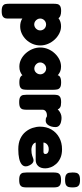

<svg xmlns="http://www.w3.org/2000/svg" viewBox="648 -1416 989 2326"><g transform="rotate(90 1143.0 -253.5)"><path d="M300 -3Q251 -3 215 -23Q179 -43 156 -77.5Q133 -112 122 -156Q111 -200 112 -249Q113 -297 124.5 -342Q136 -387 159 -422Q182 -457 217 -477.5Q252 -498 300 -498Q344 -498 385.5 -477Q427 -456 460 -420.5Q493 -385 512 -340Q531 -295 531 -247Q531 -197 512 -152.5Q493 -108 460.5 -74.5Q428 -41 386.5 -22Q345 -3 300 -3ZM115 221Q71 221 52 208Q33 195 29.5 175Q26 155 26 133V-410Q26 -432 29.5 -452Q33 -472 51.5 -485.5Q70 -499 114 -499Q149 -499 172 -489.5Q195 -480 205 -460V132Q207 154 202.5 174.5Q198 195 179 208Q160 221 115 221ZM276 -173Q296 -173 312.5 -183Q329 -193 339 -209.5Q349 -226 349 -245Q349 -265 339.5 -281.5Q330 -298 313.5 -307.5Q297 -317 277 -317Q257 -317 240.5 -307Q224 -297 214.5 -281Q205 -265 205 -245Q205 -226 215 -209.5Q225 -193 241 -183Q257 -173 276 -173Z M977 7Q932 7 910.5 -8Q889 -23 890 -42H904Q899 -35 884.5 -23.5Q870 -12 846 -2.5Q822 7 787 7Q742 7 700.5 -13.5Q659 -34 626.5 -70Q594 -106 575 -151.5Q556 -197 556 -247Q556 -296 575 -341Q594 -386 627 -421.5Q660 -457 701 -477.5Q742 -498 787 -498Q821 -498 844.5 -488Q868 -478 882.5 -466Q897 -454 902 -446H891Q890 -471 911.5 -485Q933 -499 978 -499Q1023 -499 1041.5 -485.5Q1060 -472 1064 -451Q1068 -430 1068 -408V-83Q1068 -61 1064 -40Q1060 -19 1041.5 -6Q1023 7 977 7ZM812 -174Q831 -174 846.5 -184Q862 -194 871.5 -210.5Q881 -227 881 -246Q881 -266 871.5 -282Q862 -298 846 -308Q830 -318 810 -318Q790 -318 773.5 -308Q757 -298 747 -281.5Q737 -265 737 -245Q737 -226 747.5 -210Q758 -194 775 -184Q792 -174 812 -174Z M1218 9Q1173 9 1154 -4.5Q1135 -18 1131.5 -39.5Q1128 -61 1128 -83V-409Q1128 -432 1132 -452.5Q1136 -473 1155 -486Q1174 -499 1219 -499Q1263 -499 1281.5 -487Q1300 -475 1304 -460.5Q1308 -446 1308 -438L1292 -444Q1292 -444 1300 -453Q1308 -462 1323.5 -474Q1339 -486 1360.5 -495Q1382 -504 1409 -504Q1418 -504 1431.5 -502.5Q1445 -501 1460.5 -497Q1476 -493 1489.5 -485Q1503 -477 1511.5 -464Q1520 -451 1520 -432Q1520 -382 1498.5 -347Q1477 -312 1442 -312Q1423 -312 1415 -314.5Q1407 -317 1403.5 -319.5Q1400 -322 1395.5 -324.5Q1391 -327 1379 -327Q1364 -327 1351.5 -323.5Q1339 -320 1329.5 -313Q1320 -306 1315 -296.5Q1310 -287 1310 -276V-81Q1310 -59 1306 -38Q1302 -17 1283 -4Q1264 9 1218 9Z M1788 20Q1713 20 1661 -4.5Q1609 -29 1577 -68.5Q1545 -108 1530 -154Q1515 -200 1515 -243Q1515 -322 1550 -382Q1585 -442 1647 -476Q1709 -510 1789 -510Q1851 -510 1895 -490Q1939 -470 1966.5 -439Q1994 -408 2007 -373Q2020 -338 2020 -308Q2020 -251 1992 -221Q1964 -191 1920 -191H1707Q1711 -175 1723.5 -163.5Q1736 -152 1755 -145.5Q1774 -139 1796 -139Q1818 -139 1835 -141.5Q1852 -144 1864.5 -148Q1877 -152 1887.5 -156Q1898 -160 1906.5 -162.5Q1915 -165 1923 -165Q1941 -165 1956 -153Q1971 -141 1983 -117Q1990 -104 1993 -92.5Q1996 -81 1996 -71Q1996 -41 1971.5 -21Q1947 -1 1901 9.5Q1855 20 1788 20ZM1707 -285H1819Q1833 -285 1839.5 -291Q1846 -297 1846 -309Q1846 -322 1838.5 -331Q1831 -340 1818 -344.5Q1805 -349 1787 -349Q1763 -349 1745 -339.5Q1727 -330 1717.5 -315.5Q1708 -301 1707 -285Z M2160 9Q2115 9 2096 -4.5Q2077 -18 2073.5 -39Q2070 -60 2070 -82V-408Q2070 -430 2074 -450.5Q2078 -471 2097 -484.5Q2116 -498 2161 -498Q2206 -498 2224.5 -484.5Q2243 -471 2247 -450Q2251 -429 2251 -406V-81Q2251 -59 2247 -38Q2243 -17 2224.5 -4Q2206 9 2160 9ZM2160 -547Q2115 -547 2096 -560.5Q2077 -574 2073.5 -595Q2070 -616 2070 -638Q2070 -661 2074 -681.5Q2078 -702 2097 -715Q2116 -728 2161 -728Q2206 -728 2224.5 -714.5Q2243 -701 2247 -680Q2251 -659 2251 -637Q2251 -615 2247 -594Q2243 -573 2224.5 -560Q2206 -547 2160 -547Z"/></g></svg>

Font: Fredoka
Style: Bold
Weight: 700
Designer: Ben Nathan
Foundry: Milena B. Brandão, Ben Nathan
Version: Version 2.001